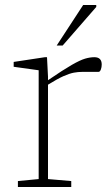

<svg xmlns="http://www.w3.org/2000/svg" viewBox="-20 -752 452 772"><path d="M173 -444V-429.5Q234.5 -471.5 268.5 -491Q302.5 -510.5 322.2 -516.2Q342 -522 359.5 -522Q389 -522 389 -492.5Q389 -482 385.5 -472.5Q382 -463 376 -463H311Q294 -463 276.8 -459.8Q259.5 -456.5 235.2 -445.8Q211 -435 173 -411.5V-32L266.5 -24V0H52V-24L135.5 -32V-469.5L35 -483.5V-503L160.5 -522H169ZM208 -569 314.5 -732H367V-724L232 -569Z"/></svg>

Font: Newsreader Caption ExtraLight
Style: Regular
Weight: 275
Designer: Hugues Gentile
Foundry: Production Type
Version: Version 1.001